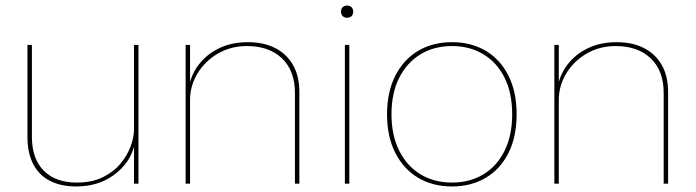

<svg xmlns="http://www.w3.org/2000/svg" viewBox="-20 -662 2507 692"><path d="M254 10Q199 10 159.5 -10.5Q120 -31 99.5 -71Q79 -111 79 -167V-500H95V-169Q95 -90 137.5 -47Q180 -4 257 -4Q311 -4 350 -23Q389 -42 414 -72Q439 -102 451 -135Q463 -168 463 -196V-500H479V0H463V-133Q446 -72 390 -31Q334 10 254 10Z M649 0V-500H665V-360L664 -363Q675 -405 704 -438.5Q733 -472 776 -491Q819 -510 873 -510Q931 -510 972.5 -488.5Q1014 -467 1036.5 -427Q1059 -387 1059 -329V0H1043V-327Q1043 -407 996.5 -451.5Q950 -496 870 -496Q812 -496 765.5 -469Q719 -442 692 -397.5Q665 -353 665 -301V0Z M1231 -598Q1221 -598 1215 -604Q1209 -610 1209 -620Q1209 -630 1215 -636Q1221 -642 1231 -642Q1241 -642 1247 -636Q1253 -630 1253 -620Q1253 -610 1247 -604Q1241 -598 1231 -598ZM1239 -500V0H1223V-500Z M1609 -510Q1678 -510 1730.5 -479Q1783 -448 1812.5 -389.5Q1842 -331 1842 -250Q1842 -169 1812.5 -110.5Q1783 -52 1730.5 -21Q1678 10 1609 10Q1540 10 1487.5 -21Q1435 -52 1405 -110.5Q1375 -169 1375 -250Q1375 -331 1405 -389.5Q1435 -448 1487.5 -479Q1540 -510 1609 -510ZM1609 -496Q1545 -496 1496 -466.5Q1447 -437 1419 -382Q1391 -327 1391 -250Q1391 -174 1419 -118.5Q1447 -63 1496 -33.5Q1545 -4 1609 -4Q1673 -4 1722 -33.5Q1771 -63 1798.5 -118.5Q1826 -174 1826 -250Q1826 -327 1798.5 -382Q1771 -437 1722 -466.5Q1673 -496 1609 -496Z M1978 0V-500H1994V-360L1993 -363Q2004 -405 2033 -438.5Q2062 -472 2105 -491Q2148 -510 2202 -510Q2260 -510 2301.5 -488.5Q2343 -467 2365.5 -427Q2388 -387 2388 -329V0H2372V-327Q2372 -407 2325.5 -451.5Q2279 -496 2199 -496Q2141 -496 2094.5 -469Q2048 -442 2021 -397.5Q1994 -353 1994 -301V0Z"/></svg>

Font: Work Sans Thin
Style: Regular
Weight: 250
Designer: Wei Huang
Foundry: Wei Huang
Version: Version 2.012